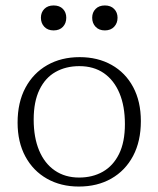

<svg xmlns="http://www.w3.org/2000/svg" viewBox="-20 -674 581 704"><path d="M270 -23Q319.5 -23 357.2 -44.5Q395 -66 416.5 -109.5Q438 -153 438 -219Q438 -285 418 -332.5Q398 -380 360.8 -405.8Q323.5 -431.5 271 -431.5Q221.5 -431.5 183.8 -410.2Q146 -389 124.8 -345.2Q103.5 -301.5 103.5 -235.5Q103.5 -170 123.5 -122.2Q143.5 -74.5 181 -48.8Q218.5 -23 270 -23ZM269 10Q203 10 152.2 -18.8Q101.5 -47.5 73 -100.2Q44.5 -153 44.5 -224.5Q44.5 -298.5 73.2 -352.2Q102 -406 153.2 -435.2Q204.5 -464.5 272 -464.5Q338.5 -464.5 389.2 -436Q440 -407.5 468.2 -354.8Q496.5 -302 496.5 -230Q496.5 -156 468 -102.2Q439.5 -48.5 388.2 -19.2Q337 10 269 10ZM176.5 -562.5Q155 -562.5 142.5 -575.8Q130 -589 130 -609Q130 -628.5 142.5 -641.2Q155 -654 176.5 -654Q198.5 -654 210.8 -641.2Q223 -628.5 223 -609Q223 -589 210.8 -575.8Q198.5 -562.5 176.5 -562.5ZM364.5 -562.5Q343 -562.5 330.5 -575.8Q318 -589 318 -609Q318 -628.5 330.5 -641.2Q343 -654 364.5 -654Q386 -654 398.5 -641.2Q411 -628.5 411 -609Q411 -589 398.5 -575.8Q386 -562.5 364.5 -562.5Z"/></svg>

Font: Newsreader 14pt Light
Style: Regular
Weight: 300
Designer: Hugues Gentile
Foundry: Production Type
Version: Version 1.003